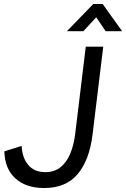

<svg xmlns="http://www.w3.org/2000/svg" viewBox="-20 -935 635 967"><path d="M202 12Q111 12 57.5 -36.5Q4 -85 2 -173L89 -200Q92 -140 122.5 -104Q153 -68 208 -68Q254 -68 284.5 -92.5Q315 -117 333 -159.5Q351 -202 358 -255L412 -700H500L446 -256Q430 -128 371 -58Q312 12 202 12ZM317 -778 450 -915H497L595 -778H512L441 -883H497L400 -778Z"/></svg>

Font: Inclusive Sans
Style: Italic
Weight: 400
Italic angle: -7°
Designer: Olivia King
Foundry: Olivia King
Version: Version 2.004